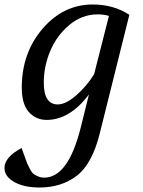

<svg xmlns="http://www.w3.org/2000/svg" viewBox="-73 -527 636 855"><path d="M-53 221Q-53 173 23 132Q27 142 36 167.5Q45 193 48.5 201.5Q52 210 60.5 226Q69 242 76.5 247.5Q84 253 96.5 258.5Q109 264 124 264Q230 264 286 43L323 -106Q237 7 135 7Q87 7 55.5 -28Q24 -63 24 -137Q24 -291 116.5 -399Q209 -507 340 -507Q433 -507 503 -461L371 68Q337 204 268.5 256Q200 308 103 308Q34 308 -9.5 283.5Q-53 259 -53 221ZM122 -159Q122 -62 184 -62Q220 -62 266 -102Q312 -142 346 -196L412 -456Q391 -463 362 -463Q292 -463 235.5 -415.5Q179 -368 150.5 -299.5Q122 -231 122 -159Z"/></svg>

Font: Volkhov
Style: Italic
Weight: 400
Italic angle: -12°
Designer: Cyreal (www.cyreal.org)
Foundry: Cyreal (www.cyreal.org)
Version: Version 1.010